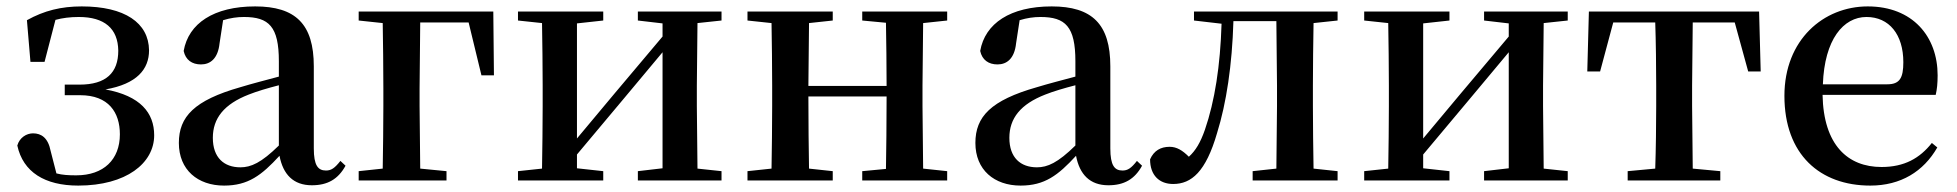

<svg xmlns="http://www.w3.org/2000/svg" viewBox="-20 -563 6106 599"><path d="M224 16C374 16 461 -54 461 -141C461 -211 418 -264 309 -284C407 -301 445 -347 445 -406C444 -492 369 -543 235 -543C171 -543 118 -530 64 -500L75 -370H119L153 -501C175 -507 199 -510 226 -510C306 -510 348 -474 349 -405C349 -336 311 -299 228 -299H182V-266H230C319 -266 354 -212 354 -144C354 -65 303 -16 218 -16C194 -16 175 -17 156 -22L138 -92C130 -133 109 -147 83 -147C63 -147 41 -134 34 -109C52 -26 120 16 224 16Z M953 15C1002 15 1035 -4 1058 -46L1042 -61C1024 -38 1013 -31 997 -31C972 -31 959 -47 959 -100V-356C959 -488 902 -543 776 -543C647 -543 568 -490 553 -404C559 -376 579 -362 607 -362C636 -362 660 -380 665 -428L676 -500C699 -507 720 -510 741 -510C819 -510 850 -480 850 -372V-324C809 -313 766 -302 730 -291C586 -250 538 -199 538 -117C538 -33 597 16 679 16C754 16 796 -16 852 -77C863 -19 895 15 953 15ZM850 -109C795 -55 763 -41 730 -41C679 -41 644 -71 644 -133C644 -194 679 -238 756 -268C781 -278 815 -288 850 -297Z M1099 -499 1174 -491C1175 -435 1176 -349 1176 -287V-232C1176 -177 1175 -93 1174 -37L1099 -29V0H1373V-29L1291 -37L1289 -232V-287L1291 -493H1442L1482 -328H1521L1519 -527H1099Z M1970 -499 2047 -490V-449L1897 -271L1780 -131V-490L1862 -499V-527H1596V-499L1671 -491C1672 -435 1673 -351 1673 -296V-232C1673 -177 1672 -93 1671 -37L1596 -29V0H1862V-29L1780 -38V-81L1925 -254L2047 -400V-38L1970 -29V0H2231V-29L2156 -37L2154 -232V-296L2156 -491L2231 -499V-527H1970Z M2670 -499 2744 -492C2745 -437 2746 -356 2746 -295H2502L2504 -491L2578 -499V-527H2312V-499L2387 -491C2388 -435 2389 -351 2389 -296V-232C2389 -177 2388 -93 2387 -37L2312 -29V0H2578V-29L2504 -37C2503 -93 2502 -181 2502 -262H2746C2746 -180 2745 -93 2744 -36L2670 -29V0H2935V-29L2860 -37L2858 -232V-296L2860 -491L2935 -499V-527H2670Z M3438 15C3487 15 3520 -4 3543 -46L3527 -61C3509 -38 3498 -31 3482 -31C3457 -31 3444 -47 3444 -100V-356C3444 -488 3387 -543 3261 -543C3132 -543 3053 -490 3038 -404C3044 -376 3064 -362 3092 -362C3121 -362 3145 -380 3150 -428L3161 -500C3184 -507 3205 -510 3226 -510C3304 -510 3335 -480 3335 -372V-324C3294 -313 3251 -302 3215 -291C3071 -250 3023 -199 3023 -117C3023 -33 3082 16 3164 16C3239 16 3281 -16 3337 -77C3348 -19 3380 15 3438 15ZM3335 -109C3280 -55 3248 -41 3215 -41C3164 -41 3129 -71 3129 -133C3129 -194 3164 -238 3241 -268C3266 -278 3300 -288 3335 -297Z M3961 0H4153V-29L4078 -37C4077 -93 4076 -177 4076 -232V-296C4076 -351 4077 -435 4078 -491L4153 -499V-527H3705V-499L3791 -489C3787 -358 3770 -248 3739 -158C3725 -118 3710 -93 3689 -74C3669 -94 3651 -105 3629 -105C3601 -105 3580 -93 3568 -66C3568 -16 3597 11 3640 11C3697 11 3742 -27 3777 -148C3806 -241 3824 -360 3828 -497H3962L3964 -296V-232L3962 -37L3888 -29V0Z M4610 -499 4687 -490V-449L4537 -271L4420 -131V-490L4502 -499V-527H4236V-499L4311 -491C4312 -435 4313 -351 4313 -296V-232C4313 -177 4312 -93 4311 -37L4236 -29V0H4502V-29L4420 -38V-81L4565 -254L4687 -400V-38L4610 -29V0H4871V-29L4796 -37L4794 -232V-296L4796 -491L4871 -499V-527H4610Z M5143 0H5347V-29L5261 -37L5259 -232V-296L5261 -493H5392L5434 -340H5473L5468 -527H4937L4932 -340H4972L5013 -493H5144C5146 -437 5147 -351 5147 -296V-232C5147 -177 5146 -94 5144 -37L5058 -29V0Z M5815 16C5910 16 5981 -28 6024 -103L6007 -117C5969 -69 5921 -42 5850 -42C5745 -42 5669 -110 5666 -267H6019C6023 -284 6025 -303 6025 -328C6025 -449 5947 -543 5807 -543C5669 -543 5547 -439 5547 -264C5547 -81 5658 16 5815 16ZM5667 -300C5672 -440 5731 -510 5803 -510C5874 -510 5918 -455 5918 -369C5918 -320 5907 -300 5868 -300Z"/></svg>

Font: Noto Serif HK SemiBold
Style: Regular
Weight: 600
Designer: Ryoko NISHIZUKA 西塚涼子 (kana & ideographs); Frank Grießhammer (Latin, Greek & Cyrillic); Wenlong ZHANG 张文龙 (bopomofo); San
Foundry: Adobe
Version: Version 2.001;hotconv 1.1.0;makeotfexe 2.6.0